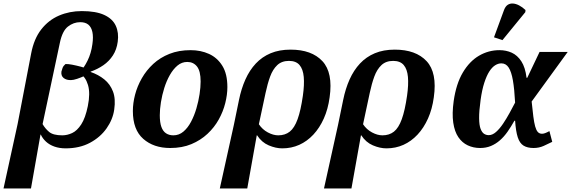

<svg xmlns="http://www.w3.org/2000/svg" viewBox="-68 -831 3246 1091"><path d="M-48 240 32 -126 109 -527Q125 -611 166.5 -664Q208 -717 267.5 -742.5Q327 -768 397 -768Q477 -768 524.5 -746Q572 -724 590 -684.5Q608 -645 601 -594Q595 -549 573.5 -516Q552 -483 519.5 -460.5Q487 -438 447 -424L447 -422Q491 -407 524.5 -380Q558 -353 574 -311Q590 -269 581 -208Q573 -152 537.5 -101.5Q502 -51 443 -19.5Q384 12 305 12Q270 12 241.5 2Q213 -8 193.5 -26Q174 -44 164 -66H162L108 240ZM286 -62Q314 -62 342 -75Q370 -88 393.5 -124Q417 -160 431 -228Q446 -301 432 -348Q418 -395 386 -413L387 -424Q409 -445 429.5 -486.5Q450 -528 457 -580Q463 -621 457 -649Q451 -677 434 -691Q417 -705 388 -705Q350 -705 318 -680Q286 -655 272 -587L174 -126Q188 -101 211 -81.5Q234 -62 286 -62ZM336 -376Q310 -375 294 -387.5Q278 -400 281 -424Q283 -433 287.5 -445Q292 -457 304 -467Q318 -468 341.5 -463.5Q365 -459 391.5 -452Q418 -445 440 -436L437 -414Q430 -408 410.5 -399Q391 -390 370 -383Q349 -376 336 -376Z M899 10Q805 10 746 -42Q687 -94 687 -200Q687 -245 699.5 -293Q712 -341 738 -386.5Q764 -432 803 -468Q842 -504 895 -525Q948 -546 1015 -546Q1073 -546 1120 -524.5Q1167 -503 1195.5 -457Q1224 -411 1224 -336Q1224 -293 1212 -245Q1200 -197 1175 -152Q1150 -107 1111 -70.5Q1072 -34 1019.5 -12Q967 10 899 10ZM917 -62Q949 -62 974 -83Q999 -104 1017.5 -139Q1036 -174 1048 -215Q1060 -256 1066 -296Q1072 -336 1072 -368Q1072 -427 1051.5 -453Q1031 -479 996 -479Q965 -479 940.5 -458.5Q916 -438 897 -404.5Q878 -371 865.5 -331Q853 -291 846.5 -250.5Q840 -210 840 -176Q840 -135 849 -110Q858 -85 875.5 -73.5Q893 -62 917 -62Z M1290 -263Q1303 -327 1326.5 -379.5Q1350 -432 1385.5 -470Q1421 -508 1470 -528.5Q1519 -549 1583 -549Q1703 -549 1764 -483.5Q1825 -418 1805 -278Q1796 -211 1772 -157.5Q1748 -104 1712.5 -66Q1677 -28 1632.5 -8Q1588 12 1536 12Q1499 12 1459 -5Q1419 -22 1393 -62H1391L1337 240H1181L1261 -122ZM1513 -62Q1552 -62 1578.5 -83Q1605 -104 1623 -153.5Q1641 -203 1653 -287Q1662 -350 1658 -394Q1654 -438 1634 -461.5Q1614 -485 1574 -485Q1533 -485 1507.5 -461Q1482 -437 1467 -396Q1452 -355 1441 -303L1403 -125Q1423 -95 1454 -78.5Q1485 -62 1513 -62Z M1882 -263Q1895 -327 1918.5 -379.5Q1942 -432 1977.5 -470Q2013 -508 2062 -528.5Q2111 -549 2175 -549Q2295 -549 2356 -483.5Q2417 -418 2397 -278Q2388 -211 2364 -157.5Q2340 -104 2304.5 -66Q2269 -28 2224.5 -8Q2180 12 2128 12Q2091 12 2051 -5Q2011 -22 1985 -62H1983L1929 240H1773L1853 -122ZM2105 -62Q2144 -62 2170.5 -83Q2197 -104 2215 -153.5Q2233 -203 2245 -287Q2254 -350 2250 -394Q2246 -438 2226 -461.5Q2206 -485 2166 -485Q2125 -485 2099.5 -461Q2074 -437 2059 -396Q2044 -355 2033 -303L1995 -125Q2015 -95 2046 -78.5Q2077 -62 2105 -62Z M2660 10Q2622 10 2590 -5Q2558 -20 2536.5 -51.5Q2515 -83 2507.5 -134Q2500 -185 2510 -257Q2524 -355 2562 -419Q2600 -483 2654 -514.5Q2708 -546 2770 -546Q2808 -546 2840 -531.5Q2872 -517 2894.5 -482.5Q2917 -448 2924 -389H2928L2998 -536H3158L2953 -254Q2958 -204 2962.5 -169Q2967 -134 2973 -112.5Q2979 -91 2988 -81Q2997 -71 3012 -71Q3020 -71 3029.5 -74.5Q3039 -78 3054 -86L3070 -25Q3048 -14 3021.5 -2Q2995 10 2964 10Q2929 10 2907 -3.5Q2885 -17 2874 -51Q2863 -85 2859 -145H2855Q2836 -111 2816 -82.5Q2796 -54 2772.5 -33.5Q2749 -13 2721.5 -1.5Q2694 10 2660 10ZM2709 -63Q2730 -63 2750.5 -81Q2771 -99 2790.5 -128Q2810 -157 2827.5 -189Q2845 -221 2859 -248Q2855 -325 2846.5 -374Q2838 -423 2822.5 -447Q2807 -471 2781 -471Q2763 -471 2745.5 -460Q2728 -449 2712.5 -425Q2697 -401 2684 -361Q2671 -321 2663 -264Q2654 -199 2654.5 -159Q2655 -119 2663 -98.5Q2671 -78 2683 -70.5Q2695 -63 2709 -63ZM2787 -603 2739 -619 2796 -774Q2804 -795 2817 -803.5Q2830 -812 2846.5 -811Q2863 -810 2881.5 -800.5Q2900 -791 2918 -774L2917 -762Z"/></svg>

Font: Noto Serif
Style: Italic
Weight: 400
Italic angle: -12°
Designer: Monotype Design Team
Foundry: Monotype Imaging Inc.
Version: Version 2.013